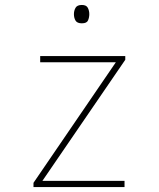

<svg xmlns="http://www.w3.org/2000/svg" viewBox="-20 -754 640 774"><path d="M115 0V-17L447 -503H142V-528H485V-513L151 -25H482V0ZM310 -660Q291 -660 284.5 -671Q278 -682 278 -697Q278 -711 284.5 -722.5Q291 -734 310 -734Q328 -734 334 -722.5Q340 -711 340 -697Q340 -684 335 -672Q330 -660 310 -660Z"/></svg>

Font: Noto Sans Mono Thin
Style: Regular
Weight: 100
Designer: Monotype Design Team
Foundry: Monotype Imaging Inc.
Version: Version 2.014